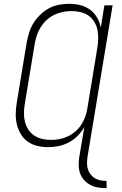

<svg xmlns="http://www.w3.org/2000/svg" viewBox="-20 -763 640 1006"><path d="M539 223Q516 223 494.5 219.5Q473 216 454.5 206.5Q436 197 422 182Q408 167 400.5 147.5Q393 128 392.5 106Q392 84 395 62L422 -98Q408 -73 387 -51.5Q366 -30 340 -16.5Q314 -3 286.5 2.5Q259 8 232 8Q203 8 175.5 1.5Q148 -5 125.5 -21Q103 -37 89 -60.5Q75 -84 68.5 -111Q62 -138 62.5 -167Q63 -196 68 -226L120 -541Q125 -567 133 -593Q141 -619 156 -643Q171 -667 192 -687Q213 -707 237.5 -720Q262 -733 289 -738Q316 -743 343 -743Q373 -743 401 -736Q429 -729 451.5 -712.5Q474 -696 488.5 -671Q503 -646 508 -618L527 -735H570L438 62Q436 78 436 94Q436 110 441 125Q446 140 455.5 152Q465 164 478 171.5Q491 179 506.5 182Q522 185 538 185ZM246 -30Q268 -30 290.5 -34Q313 -38 334.5 -48Q356 -58 375 -74.5Q394 -91 406.5 -110.5Q419 -130 427 -152.5Q435 -175 438 -197L490 -512Q494 -536 494.5 -560Q495 -584 490.5 -606.5Q486 -629 474 -648.5Q462 -668 444 -681Q426 -694 402.5 -699.5Q379 -705 355 -705Q333 -705 310 -700.5Q287 -696 265 -685.5Q243 -675 225 -658.5Q207 -642 194 -621.5Q181 -601 173.5 -579Q166 -557 162 -534L110 -219Q106 -195 105.5 -171.5Q105 -148 110.5 -126Q116 -104 128 -85Q140 -66 158.5 -53.5Q177 -41 199.5 -35.5Q222 -30 246 -30Z"/></svg>

Font: Iosevka Aile Extralight
Style: Italic
Weight: 200
Italic angle: -9°
Designer: Belleve Invis
Foundry: Belleve Invis
Version: Version 31.1.0; ttfautohint (v1.8.4)